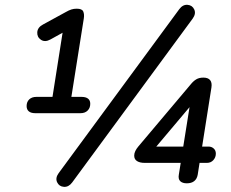

<svg xmlns="http://www.w3.org/2000/svg" viewBox="-20 -743 939 782"><path d="M88.4 -311.2Q88.4 -328 99.1 -338.2Q109.8 -348.4 128 -348.4H193.8L239.4 -638.3L287.4 -638.8L185.7 -582.4Q163.3 -570 146.9 -580.9Q130.6 -591.7 131.8 -611.7Q133.1 -631.6 155.5 -643.4L248.5 -694.2Q260.5 -701.1 270.6 -704.4Q280.6 -707.6 292.6 -707.6Q314.2 -707.6 319.1 -696.1Q324 -684.6 321.4 -668.2L270.7 -348.4H311.9Q329.4 -348.4 338.5 -341.3Q347.6 -334.2 347.6 -320.3Q347.6 -303.4 336.9 -292.7Q326.2 -282 308 -282H123.5Q106.6 -282 97.5 -289.4Q88.4 -296.9 88.4 -311.2ZM218.8 -37.7 710.2 -705.7Q724.5 -724.9 743.9 -723.3Q763.3 -721.7 771.2 -704.4Q779.1 -687.1 764.8 -667.3L274 0.1Q259.7 19.3 240.3 18Q220.9 16.7 212.7 -0.6Q204.5 -17.9 218.8 -37.7ZM708.4 -31.9 716 -79.6H569.3Q549.9 -79.6 538.3 -86.8Q526.6 -94 526.6 -109.2Q526.6 -118.6 531.2 -128Q535.8 -137.4 543.5 -146.5L756.5 -399.1Q767.1 -412.4 778.9 -419.6Q790.7 -426.9 808.3 -426.9Q827.3 -426.9 835.7 -416.8Q844.1 -406.7 841.2 -387L803.2 -146H829.7Q841.6 -146 850.3 -138.3Q859.1 -130.5 859.1 -117.3Q859.1 -102.2 849 -90.9Q838.9 -79.6 822.7 -79.6H792.8L785.2 -31Q782 -13.9 770.7 -5.1Q759.4 3.6 741 3.6Q722.9 3.6 714 -5.2Q705.1 -14 708.4 -31.9ZM757.1 -338.8H779.1L601.3 -127.9L600.3 -146H726.4Z"/></svg>

Font: SN Pro Thin
Style: Italic
Weight: 200
Italic angle: -9°
Designer: Tobias Whetton
Foundry: Supernotes
Version: Version 1.003;Glyphs 3.3 (3324)